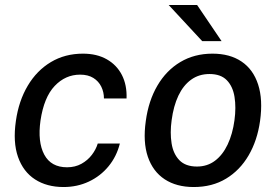

<svg xmlns="http://www.w3.org/2000/svg" viewBox="-20 -743 1112 773"><path d="M236 10Q168.5 10 121 -20.8Q73.5 -51.5 52.5 -111.2Q31.5 -171 44 -256.5Q55.5 -337 91.8 -398Q128 -459 184.8 -493Q241.5 -527 314 -527Q370 -527 410 -504.2Q450 -481.5 470.8 -441Q491.5 -400.5 489.5 -346.5H398.5Q398.5 -372 387.8 -394Q377 -416 355.8 -429.2Q334.5 -442.5 302.5 -442.5Q243.5 -442.5 200.2 -397Q157 -351.5 143 -257.5Q131 -171.5 158.2 -120.5Q185.5 -69.5 250 -69.5Q282.5 -69.5 307.8 -83.5Q333 -97.5 349.8 -119.5Q366.5 -141.5 373.5 -165H462.5Q449.5 -113 417 -73.5Q384.5 -34 337.8 -12Q291 10 236 10Z M760 10Q690.5 10 643 -21.2Q595.5 -52.5 575.2 -112Q555 -171.5 567 -256Q578 -337.5 613.8 -398.5Q649.5 -459.5 706 -493.2Q762.5 -527 835.5 -527Q905.5 -527 952.5 -495.2Q999.5 -463.5 1019.2 -402.8Q1039 -342 1027 -256Q1016 -177.5 981 -117.5Q946 -57.5 890.2 -23.8Q834.5 10 760 10ZM773 -72.5Q814.5 -72.5 845.5 -95.8Q876.5 -119 896.5 -161.2Q916.5 -203.5 924 -259Q931 -310.5 924.2 -352.8Q917.5 -395 893.2 -420Q869 -445 823.5 -445Q781 -445 749.5 -422.2Q718 -399.5 698.2 -357.8Q678.5 -316 671 -259Q664 -208.5 670.8 -166Q677.5 -123.5 702.2 -98Q727 -72.5 773 -72.5ZM794 -577.5 659 -723H773.5L872 -577.5Z"/></svg>

Font: Public Sans Thin Medium
Style: Italic
Weight: 500
Italic angle: -8°
Version: Version 2.001